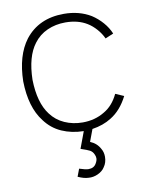

<svg xmlns="http://www.w3.org/2000/svg" viewBox="-91 -644 743 958"><g transform="rotate(-10 281.0 -164.5)"><path d="M482.5 -140.5 525 -122Q491 -54.5 437.5 -22Q396.5 4 340.5 12.5L317.5 74Q351 87.5 367.5 119Q378 136.5 378 159.5Q378 189 362.5 210.5Q356.5 220.5 347 228Q337.5 235.5 326.5 240.5Q315.5 245.5 303.5 247.8Q291.5 250 280 249Q256.5 248.5 226 234.5L240.5 196Q272 206.5 286.5 206.5Q314.5 206.5 326 185.5Q334.5 171.5 334.5 159.5Q334.5 149.5 329 138.5Q322.5 124.5 310 117.5Q304 114.5 292.8 110Q281.5 105.5 264.5 100L296 15.5Q235.5 14.5 185.5 -7.5Q135.5 -29.5 102 -75Q44 -149.5 41.5 -281Q44 -411.5 102 -488.5Q172 -578 299 -578Q376.5 -578 435.5 -542.5Q465.5 -523 489 -496Q512.5 -469 525 -438.5L483.5 -421Q472 -446.5 451.8 -469.5Q431.5 -492.5 408.5 -506.5Q363 -534.5 299 -534.5Q249.5 -534.5 207.5 -515.8Q165.5 -497 138.5 -460.5Q91 -398.5 88.5 -281Q91 -164 138.5 -102Q165.5 -65.5 207.5 -46.8Q249.5 -28 299 -28Q361 -28 409.5 -57.5Q456 -84 482.5 -140.5Z"/></g></svg>

Font: Russisch Sans ExtraLight
Style: Regular
Weight: 200
Width: 4
Designer: Michael Sharanda (font) & Cristiano Sobral (main changes)
Foundry: Michael Sharanda
Version: Version 2.00;September 8, 2020;FontCreator 13.0.0.2681 64-bi